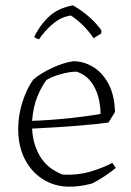

<svg xmlns="http://www.w3.org/2000/svg" viewBox="-20 -689 491 718"><path d="M237 9Q186 9 142.5 -17.5Q99 -44 73.5 -92.5Q48 -141 48 -208Q48 -256 63.5 -306Q79 -356 104 -391Q132 -415 175 -435Q218 -455 254 -460Q292 -460 327 -439.5Q362 -419 385 -377Q408 -335 410 -270L386 -231Q347 -225 273 -219Q199 -213 100 -208Q103 -148 131 -102.5Q159 -57 215 -36Q269 -33 317 -47Q365 -61 400 -80L413 -61Q395 -46 371 -30Q347 -14 325 -3Q315 0 291.5 4.5Q268 9 237 9ZM100 -237Q174 -240 240 -247Q306 -254 356 -263Q356 -296 347 -328.5Q338 -361 318 -386Q298 -411 266 -421Q240 -421 206.5 -411.5Q173 -402 154 -390Q136 -367 120 -328.5Q104 -290 100 -237ZM254 -669 261 -664Q291 -646 316 -623.5Q341 -601 359 -576V-564L330 -546Q314 -570 292.5 -592Q271 -614 245 -631Q209 -626 178 -600Q147 -574 126 -542Q123 -542 116 -545.5Q109 -549 108 -551Q131 -598 165.5 -629Q200 -660 254 -669Z"/></svg>

Font: Labrada Light
Style: Regular
Weight: 300
Designer: Mercedes Jáuregui
Foundry: Omnibus-Type Team
Version: Version 1.000; ttfautohint (v1.8.4.7-5d5b)